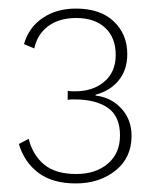

<svg xmlns="http://www.w3.org/2000/svg" viewBox="-20 -729 373 448"><path d="M157 -709Q214 -709 245.5 -679Q277 -649 277 -603Q277 -566 257 -541.5Q237 -517 203 -508V-506Q239 -502 263 -476Q287 -450 287 -412Q287 -361 249.5 -331Q212 -301 157 -301Q103 -301 70 -325.5Q37 -350 24 -393L47 -405Q56 -368 82.5 -345.5Q109 -323 158 -323Q203 -323 231.5 -347Q260 -371 260 -413Q260 -458 231.5 -477.5Q203 -497 155 -497Q152 -497 147.5 -497Q143 -497 138 -496V-517Q144 -516 148.5 -516Q153 -516 156 -516Q197 -516 223.5 -538.5Q250 -561 250 -601Q250 -641 225.5 -664Q201 -687 158 -687Q118 -687 92.5 -668Q67 -649 60 -616L36 -626Q47 -665 79.5 -687Q112 -709 157 -709Z"/></svg>

Font: Prodigy Sans ExtraLight
Style: Regular
Weight: 200
Designer: Wei Huang
Foundry: Wei Huang
Version: Version 1.003; ttfautohint (v1.8.3)